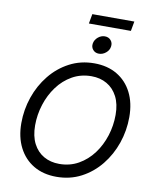

<svg xmlns="http://www.w3.org/2000/svg" viewBox="-109 -1123 974 1215"><g transform="rotate(10 378.0 -515.5)"><path d="M337.9 10.7Q253.4 10.7 191.4 -25.9Q129.4 -62.5 95.2 -129.4Q61 -196.3 61 -286.1Q61 -372.6 88.9 -453.4Q116.7 -534.2 168.5 -598.4Q220.2 -662.6 292 -700.4Q363.8 -738.3 451.2 -738.3Q535.6 -738.3 597.7 -701.7Q659.7 -665 693.6 -598.4Q727.5 -531.7 727.5 -440.9Q727.5 -354.5 699.7 -273.7Q671.9 -192.9 620.1 -128.7Q568.4 -64.5 496.8 -26.9Q425.3 10.7 337.9 10.7ZM341.3 -72.8Q409.7 -72.8 464.8 -104Q520 -135.3 559.1 -187.7Q598.1 -240.2 618.9 -305.7Q639.6 -371.1 639.6 -439.9Q639.6 -509.8 614.7 -557.6Q589.8 -605.5 546.6 -630.1Q503.4 -654.8 447.8 -654.8Q379.4 -654.8 324.2 -623.5Q269 -592.3 230 -539.3Q190.9 -486.3 170.2 -420.9Q149.4 -355.5 149.4 -287.1Q149.4 -217.8 174.1 -169.9Q198.7 -122.1 242.2 -97.4Q285.6 -72.8 341.3 -72.8ZM467.8 -803.2Q443.8 -803.2 429.4 -820.1Q415 -836.9 418.9 -860.4Q422.9 -884.3 442.9 -901.1Q462.9 -918 486.8 -918Q511.2 -918 525.6 -901.1Q540 -884.3 536.1 -860.4Q532.7 -836.9 512.5 -820.1Q492.2 -803.2 467.8 -803.2ZM653.8 -1042.5 642.6 -980.5H372.6L383.8 -1042.5Z"/></g></svg>

Font: Inter 24pt
Style: Italic
Weight: 400
Italic angle: -9.3988°
Designer: Rasmus Andersson
Foundry: rsms
Version: Version 4.001;git-66647c0bb